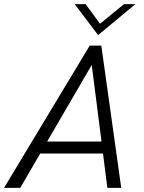

<svg xmlns="http://www.w3.org/2000/svg" viewBox="-43 -911 697 931"><path d="M613.8 -891.1 432.6 -740.7 319.3 -891.1H372.1L441.9 -795.9L558.6 -891.1ZM392.1 -689.9H448.2L544.9 0H477.5L456.5 -166.5H151.9L55.2 0H-23.4ZM185.5 -224.6H449.2L401.9 -596.2Z"/></svg>

Font: HK Grotesk Legacy
Style: Italic
Weight: 400
Italic angle: -13°
Designer: Alfredo Marco Pradil
Foundry: Hanken Design Co.
Version: Version 2.022;PS 002.022;hotconv 1.0.88;makeotf.lib2.5.64775